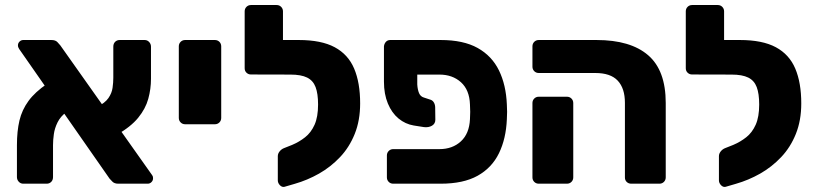

<svg xmlns="http://www.w3.org/2000/svg" viewBox="-20 -730 3244 763"><path d="M450.5 0Q434.9 0 427.1 -7.8Q419.3 -15.6 415.5 -20L56.1 -535.4Q51.3 -542.4 51.3 -549.8Q51.3 -558.4 57.6 -564.7Q63.9 -571 72.5 -571H184Q200.2 -571 207.9 -562.9Q215.6 -554.8 219.6 -549.8L583.4 -35.6Q587.1 -30.5 587.7 -27.3Q588.2 -24 588.2 -21.2Q588.2 -12.6 581.9 -6.3Q575.6 0 567 0ZM72.4 0Q61.8 0 54.5 -7.9Q47.3 -15.7 47.3 -26.4V-152.9Q47.3 -208.6 57.3 -251.1Q67.4 -293.5 93.3 -328.9Q119.1 -364.3 167.9 -397.5L245.2 -285.8Q220.5 -267.6 208.9 -244.1Q197.2 -220.5 194 -196.9Q190.7 -173.4 190.7 -153.5V-26.4Q190.7 -14.5 183.5 -7.2Q176.2 0 165.6 0ZM442.9 -193.6 364.7 -304.6Q397.4 -320.6 410.9 -340.3Q424.4 -360 427.3 -380.9Q430.3 -401.9 430.3 -421.2V-544.6Q430.3 -556.5 437.5 -563.8Q444.8 -571 455.4 -571H554.9Q565.5 -571 572.7 -563.1Q580 -555.3 580 -544.6V-416.9Q580 -376.4 569.2 -337.2Q558.5 -298.1 529.2 -262.1Q499.9 -226 442.9 -193.6Z M715.8 -236.2Q705.1 -236.2 697.9 -243.5Q690.6 -250.7 690.6 -261.4V-545.9Q690.6 -556.5 697.9 -563.8Q705.1 -571 715.8 -571H834Q844.6 -571 851.9 -563.8Q859.1 -556.5 859.1 -545.9V-261.4Q859.1 -250.7 851.9 -243.5Q844.6 -236.2 834 -236.2Z M1110.5 12.4Q1100.9 14.7 1092.4 6.1Q1084 -2.6 1084 -13.2V-109.5Q1084 -119.4 1091.2 -128.4Q1098.4 -137.4 1108.8 -141.4L1141 -154.2Q1169.1 -166 1192.6 -184.6Q1216.1 -203.1 1230.1 -234.3Q1244 -265.5 1244 -314.6Q1244 -358 1234.1 -384Q1224.3 -410 1200.4 -421.8Q1176.5 -433.6 1134.2 -433.6H1110.9Q1100.9 -433.6 1093.3 -440.9Q1085.7 -448.1 1085.7 -458.8V-547.1Q1085.7 -557.1 1093.3 -564.1Q1100.9 -571 1110.9 -571H1167.4Q1256.9 -571 1310.2 -542.3Q1363.6 -513.5 1387.4 -457.4Q1411.2 -401.3 1411.2 -318.9Q1411.2 -251.4 1389.8 -198.1Q1368.4 -144.7 1331.3 -105.6Q1294.2 -66.4 1247.9 -40.1Q1201.6 -13.9 1151.3 0.5ZM1146 -433.6 977.4 -434Q966.8 -434 959.5 -441.1Q952.3 -448.1 952.3 -458.8V-684.9Q952.3 -695.5 959.5 -702.8Q966.8 -710 977.4 -710H1079.4Q1090 -710 1097.2 -702.8Q1104.5 -695.5 1104.5 -684.9V-571H1147.1Z M1638.2 -433.6V-394.3Q1639.5 -373.8 1645.2 -360.1Q1651 -346.5 1663.9 -342.6L1692.4 -333.2Q1700.4 -330 1704.9 -321.5Q1709.4 -313 1709.4 -302.5L1710 -254.1Q1710 -238.5 1696.9 -230.6Q1683.7 -222.8 1665.3 -224.8L1624.1 -231.3Q1590.9 -236.8 1563.9 -258.9Q1537 -281.1 1521.4 -318.6Q1505.8 -356.1 1505.8 -405.5V-545.9Q1507 -556.5 1513.6 -563.8Q1520.3 -571 1530.9 -571H1731.1Q1821.4 -571 1878.1 -539.4Q1934.7 -507.8 1962.9 -450.1Q1991 -392.5 1994.2 -315.1Q1995.2 -300.1 1995.2 -285.5Q1995.2 -270.9 1994.2 -255.9Q1991 -178.9 1962.9 -121.1Q1934.7 -63.2 1878.1 -31.6Q1821.4 0 1731.1 0H1542.6Q1532 0 1524.8 -7.2Q1517.5 -14.5 1517.5 -25.1V-112.2Q1517.5 -122.9 1524.8 -130.1Q1532 -137.4 1542.6 -137.4H1726.1Q1778.1 -137.4 1811.5 -168.2Q1844.9 -199 1847.6 -255.9Q1848.6 -270.9 1848.6 -285.5Q1848.6 -300.1 1847.6 -315.1Q1845.6 -372.6 1811.9 -403.1Q1778.1 -433.6 1726.1 -433.6Z M2488.5 0Q2477.9 0 2470.6 -6.9Q2463.4 -13.9 2463.4 -24.5V-321.4Q2463.4 -378.9 2434.9 -409.4Q2406.5 -439.9 2345.5 -439.9H2121Q2110.4 -439.9 2103.1 -447.1Q2095.9 -454.4 2095.9 -465V-545.9Q2095.9 -556.5 2103.1 -563.8Q2110.4 -571 2121 -571H2350.5Q2485.4 -571 2555.5 -510.7Q2625.6 -450.5 2625.6 -320.8V-25.1Q2625.6 -14.5 2618.4 -7.2Q2611.1 0 2600.5 0ZM2121 0Q2110.4 0 2103.1 -7.2Q2095.9 -14.5 2095.9 -25.1V-320.5Q2095.9 -331.1 2103.1 -338.4Q2110.4 -345.6 2121 -345.6H2233Q2243.6 -345.6 2250.9 -338.4Q2258.1 -331.1 2258.1 -320.5V-25.1Q2258.1 -14.5 2250.9 -7.2Q2243.6 0 2233 0Z M2863.5 12.4Q2853.9 14.7 2845.4 6.1Q2837 -2.6 2837 -13.2V-109.5Q2837 -119.4 2844.2 -128.4Q2851.4 -137.4 2861.8 -141.4L2894 -154.2Q2922.1 -166 2945.6 -184.6Q2969.1 -203.1 2983.1 -234.3Q2997 -265.5 2997 -314.6Q2997 -358 2987.1 -384Q2977.3 -410 2953.4 -421.8Q2929.5 -433.6 2887.2 -433.6H2863.9Q2853.9 -433.6 2846.3 -440.9Q2838.7 -448.1 2838.7 -458.8V-547.1Q2838.7 -557.1 2846.3 -564.1Q2853.9 -571 2863.9 -571H2920.4Q3009.9 -571 3063.2 -542.3Q3116.6 -513.5 3140.4 -457.4Q3164.2 -401.3 3164.2 -318.9Q3164.2 -251.4 3142.8 -198.1Q3121.4 -144.7 3084.3 -105.6Q3047.2 -66.4 3000.9 -40.1Q2954.6 -13.9 2904.3 0.5ZM2899 -433.6 2730.4 -434Q2719.8 -434 2712.5 -441.1Q2705.3 -448.1 2705.3 -458.8V-684.9Q2705.3 -695.5 2712.5 -702.8Q2719.8 -710 2730.4 -710H2832.4Q2843 -710 2850.2 -702.8Q2857.5 -695.5 2857.5 -684.9V-571H2900.1Z"/></svg>

Font: Rubik Light
Style: Regular
Weight: 300
Designer: Hubert and Fischer
Foundry: Hubert and Fischer
Version: Version 2.300;gftools[0.9.30]